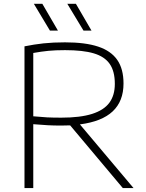

<svg xmlns="http://www.w3.org/2000/svg" viewBox="-20 -964 750 984"><path d="M609.5 0 339.5 -321.5Q309.5 -320.5 292.5 -320.5Q255 -320.5 225 -322.2Q195 -324 150.5 -327.5V0H105.5V-726.5Q154.5 -736.5 203.2 -741.8Q252 -747 313 -747Q417 -747 482.8 -725.2Q548.5 -703.5 580.8 -657.2Q613 -611 613 -536Q613 -445.5 557.5 -393.2Q502 -341 389.5 -326.5L664.5 0ZM294 -361Q391 -361 451.8 -380.2Q512.5 -399.5 540.5 -437.5Q568.5 -475.5 568.5 -534Q568.5 -599 542.2 -636.5Q516 -674 460.8 -690.5Q405.5 -707 313.5 -707Q264 -707 228.2 -703.5Q192.5 -700 150.5 -692.5V-368Q193 -364 221.2 -362.5Q249.5 -361 294 -361ZM236 -807 153.5 -944.5H197L277 -807ZM408 -807 325 -944.5H369L449 -807Z"/></svg>

Font: Encode Sans Expanded ExtraLight
Style: Regular
Weight: 275
Width: 7
Designer: Multiple Designers
Foundry: Impallari Type
Version: Version 2.000